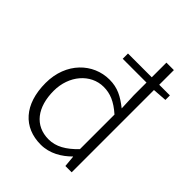

<svg xmlns="http://www.w3.org/2000/svg" viewBox="-225 -919 1056 1056"><g transform="rotate(45 302.5 -391.0)"><path d="M447 -122C394 -67 344 -38 287 -38C179 -38 118 -121 118 -247C118 -365 196 -457 298 -457C348 -457 393 -439 447 -391ZM588 -681H505V-795H447V-681H262V-640H447V-540L451 -443C399 -484 356 -508 292 -508C166 -508 56 -406 56 -246C56 -80 143 13 277 13C347 13 405 -23 448 -66H450L456 0H505V-640L588 -646Z"/></g></svg>

Font: Noto Sans JP Light
Style: Regular
Weight: 300
Designer: Ryoko NISHIZUKA (kana & ideographs); Paul D. Hunt (Latin, Greek & Cyrillic); Wenlong ZHANG (bopomofo); Sandoll Communica
Foundry: Adobe Systems Incorporated
Version: Version 1.004;PS 1.004;hotconv 1.0.82;makeotf.lib2.5.63406